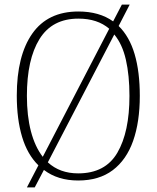

<svg xmlns="http://www.w3.org/2000/svg" viewBox="-20 -775 681 835"><path d="M147 -56Q99 -103 76 -180Q53 -257 53 -359Q53 -533 120.5 -629Q188 -725 321 -725Q412 -725 472 -682L510 -755H544L496 -662Q543 -616 565.5 -539.5Q588 -463 588 -358Q588 -245 559 -162.5Q530 -80 470.5 -35Q411 10 320 10Q231 10 171 -36L131 40H97ZM455 -650Q404 -694 321 -694Q207 -694 152 -605.5Q97 -517 97 -358Q97 -271 114.5 -204Q132 -137 166 -93ZM320 -21Q438 -21 490.5 -111Q543 -201 543 -358Q543 -447 527.5 -515Q512 -583 477 -625L188 -69Q240 -21 320 -21Z"/></svg>

Font: Noto Serif Tamil SemiCondensed ExtraLight
Style: Regular
Weight: 200
Width: 4
Designer: Indian Type Foundry, Tom Grace, and the Monotype Design Team
Foundry: Monotype Imaging Inc.
Version: Version 2.004; ttfautohint (v1.8.4.7-5d5b)